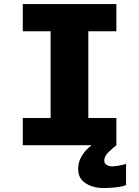

<svg xmlns="http://www.w3.org/2000/svg" viewBox="-20 -720 690 952"><path d="M93 0V-135H231V-565H93V-700H557V-565H418V-135H557V0ZM605 92V197.5Q588.5 205 555.8 208.8Q523 212.5 494.5 212.5Q462.5 212.5 433.2 202.8Q404 193 385.8 172.5Q367.5 152 367.5 119Q367.5 88.5 379.5 64.8Q391.5 41 407.2 24.5Q423 8 434.5 0H557Q538 15 517.5 35Q497 55 497 75.5Q497 86.5 503.2 93Q509.5 99.5 518.5 102.2Q527.5 105 536 105Q544 105 558.2 103Q572.5 101 586 98Q599.5 95 605 92Z"/></svg>

Font: Trispace Thin ExtraBold
Style: Regular
Weight: 800
Version: Version 1.210